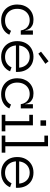

<svg xmlns="http://www.w3.org/2000/svg" viewBox="1193 -2033 849 3275"><g transform="rotate(90 1617.5 -395.5)"><path d="M330 9.5Q247 9.5 185.8 -25.5Q124.5 -60.5 90.8 -122.2Q57 -184 57 -264.5Q57 -325.5 75.5 -376.2Q94 -427 128.5 -464.2Q163 -501.5 210.5 -521.8Q258 -542 316.5 -542Q373 -542 410.8 -523.8Q448.5 -505.5 469.5 -473.8Q490.5 -442 496.5 -401H514L499.5 -325.5Q493 -370.5 470 -404.8Q447 -439 410 -458.2Q373 -477.5 324.5 -477.5Q266.5 -477.5 222.8 -450.2Q179 -423 154.8 -375.2Q130.5 -327.5 130.5 -264.5Q130.5 -203.5 155.2 -156.8Q180 -110 224.8 -83.5Q269.5 -57 330.5 -57Q393.5 -57 439 -84.8Q484.5 -112.5 505.5 -159.5L572 -130Q543.5 -65.5 480.8 -28Q418 9.5 330 9.5ZM499.5 -325.5V-532.5H571.5V-325.5Z M951 9.5Q868.5 9.5 808 -25.5Q747.5 -60.5 714.5 -122.2Q681.5 -184 681.5 -264.5Q681.5 -346 714.8 -408.5Q748 -471 807.8 -506.5Q867.5 -542 947 -542Q1027 -542 1085.5 -507Q1144 -472 1175.5 -410Q1207 -348 1207 -267Q1207 -257.5 1206.8 -252Q1206.5 -246.5 1205.5 -242.5H1134.5Q1135 -248.5 1135.2 -255.8Q1135.5 -263 1135.5 -272.5Q1135.5 -332 1112.8 -378.2Q1090 -424.5 1048 -451Q1006 -477.5 947 -477.5Q889.5 -477.5 846 -450.2Q802.5 -423 778.5 -375.2Q754.5 -327.5 754.5 -264.5Q754.5 -203.5 778.2 -156.8Q802 -110 846 -83.5Q890 -57 950.5 -57Q1013.5 -57 1059.8 -86.8Q1106 -116.5 1128.5 -168L1196.5 -142.5Q1167 -72 1102.2 -31.2Q1037.5 9.5 951 9.5ZM727 -242.5V-298H1184L1205 -242.5ZM1025 -799.5 1068.5 -745 895.5 -625 861 -670.5Z M1588 9.5Q1505 9.5 1443.8 -25.5Q1382.5 -60.5 1348.8 -122.2Q1315 -184 1315 -264.5Q1315 -325.5 1333.5 -376.2Q1352 -427 1386.5 -464.2Q1421 -501.5 1468.5 -521.8Q1516 -542 1574.5 -542Q1631 -542 1668.8 -523.8Q1706.5 -505.5 1727.5 -473.8Q1748.5 -442 1754.5 -401H1772L1757.5 -325.5Q1751 -370.5 1728 -404.8Q1705 -439 1668 -458.2Q1631 -477.5 1582.5 -477.5Q1524.5 -477.5 1480.8 -450.2Q1437 -423 1412.8 -375.2Q1388.5 -327.5 1388.5 -264.5Q1388.5 -203.5 1413.2 -156.8Q1438 -110 1482.8 -83.5Q1527.5 -57 1588.5 -57Q1651.5 -57 1697 -84.8Q1742.5 -112.5 1763.5 -159.5L1830 -130Q1801.5 -65.5 1738.8 -28Q1676 9.5 1588 9.5ZM1757.5 -325.5V-532.5H1829.5V-325.5Z M2118 -62H2220.5V0H1938V-62H2046V-470.5H1938V-532.5H2118ZM2032.5 -757H2124.5V-661.5H2032.5Z M2475 -62H2584.5V0H2293.5V-62H2403V-728H2293.5V-790H2475Z M2928 9.5Q2845.5 9.5 2785 -25.5Q2724.5 -60.5 2691.5 -122.2Q2658.5 -184 2658.5 -264.5Q2658.5 -346 2691.8 -408.5Q2725 -471 2784.8 -506.5Q2844.5 -542 2924 -542Q3004 -542 3062.5 -507Q3121 -472 3152.5 -410Q3184 -348 3184 -267Q3184 -257.5 3183.8 -252Q3183.5 -246.5 3182.5 -242.5H3111.5Q3112 -248.5 3112.2 -255.8Q3112.5 -263 3112.5 -272.5Q3112.5 -332 3089.8 -378.2Q3067 -424.5 3025 -451Q2983 -477.5 2924 -477.5Q2866.5 -477.5 2823 -450.2Q2779.5 -423 2755.5 -375.2Q2731.5 -327.5 2731.5 -264.5Q2731.5 -203.5 2755.2 -156.8Q2779 -110 2823 -83.5Q2867 -57 2927.5 -57Q2990.5 -57 3036.8 -86.8Q3083 -116.5 3105.5 -168L3173.5 -142.5Q3144 -72 3079.2 -31.2Q3014.5 9.5 2928 9.5ZM2704 -242.5V-298H3161L3182 -242.5Z"/></g></svg>

Font: Hepta Slab
Style: Regular
Weight: 400
Designer: Michael LaGattuta
Foundry: Michael LaGattuta
Version: Version 1.100